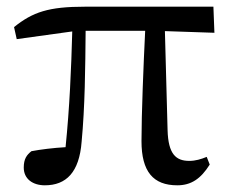

<svg xmlns="http://www.w3.org/2000/svg" viewBox="-20 -540 690 574"><path d="M473 -447 621 -442 618 -520H234C125 -520 78 -504 22 -459L30 -423L196 -446C193 -334 188 -217 176 -100C140 -98 100 -93 74 -88C60 -77 51 -65 51 -39C51 -5 78 14 114 14C178 14 217 -25 224 -116C234 -221 235 -337 236 -448H414C409 -347 403 -199 403 -118C403 -27 438 14 510 14C551 14 580 -5 607 -48L598 -71C581 -64 564 -59 546 -59C506 -59 483 -79 481 -151Z"/></svg>

Font: Noto Serif CJK JP Medium
Style: Regular
Weight: 500
Designer: Ryoko NISHIZUKA 西塚涼子 (kana & ideographs); Frank Grießhammer (Latin, Greek & Cyrillic); Wenlong ZHANG 张文龙 (bopomofo); San
Foundry: Adobe Systems Incorporated
Version: Version 1.000;PS 1;hotconv 16.6.53;makeotf.lib2.5.65590